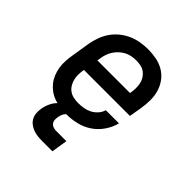

<svg xmlns="http://www.w3.org/2000/svg" viewBox="-196 -663 991 991"><g transform="rotate(45 300.0 -167.0)"><path d="M259 8Q235 8 212 5Q189 2 167.5 -5.5Q146 -13 128 -26Q110 -39 96.5 -56Q83 -73 74.5 -94Q66 -115 62.5 -137.5Q59 -160 60.5 -184Q62 -208 66 -231L82 -331Q87 -358 96.5 -384.5Q106 -411 122.5 -435Q139 -459 162 -477.5Q185 -496 211.5 -507.5Q238 -519 265.5 -523.5Q293 -528 320 -528Q351 -528 381 -522Q411 -516 436 -501Q461 -486 478.5 -462.5Q496 -439 504.5 -410.5Q513 -382 513 -351Q513 -320 508 -289L496 -218H160V-217Q157 -200 156.5 -182Q156 -164 160 -148Q164 -132 172.5 -117.5Q181 -103 194 -93.5Q207 -84 224 -80Q241 -76 259 -76Q278 -76 297.5 -79Q317 -82 335 -91Q353 -100 367.5 -116Q382 -132 387 -151H483Q474 -115 452 -83Q430 -51 398.5 -30Q367 -9 330.5 -0.5Q294 8 259 8ZM413 -302V-303Q416 -320 416.5 -337.5Q417 -355 414 -371.5Q411 -388 402.5 -402Q394 -416 381.5 -426Q369 -436 352.5 -440Q336 -444 318 -444Q301 -444 284 -441Q267 -438 251.5 -430Q236 -422 222.5 -409.5Q209 -397 199.5 -382Q190 -367 184.5 -350.5Q179 -334 177 -317L174 -302ZM267 194Q249 194 232.5 192Q216 190 200.5 184Q185 178 172.5 168Q160 158 152.5 143.5Q145 129 144 112Q143 95 146 78Q150 55 161 32.5Q172 10 191 -6Q210 -22 233.5 -28.5Q257 -35 280 -35L274 0Q266 0 259 6Q252 12 247.5 19.5Q243 27 240.5 35Q238 43 237 51Q235 62 236 72.5Q237 83 243.5 91Q250 99 260 102.5Q270 106 281 106H356L342 194Z"/></g></svg>

Font: Iosevka Etoile Medium Oblique
Style: Regular
Weight: 500
Italic angle: -9°
Designer: Belleve Invis
Foundry: Belleve Invis
Version: Version 15.5.2; ttfautohint (v1.8.4)